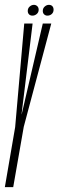

<svg xmlns="http://www.w3.org/2000/svg" viewBox="-23 -772 241 792"><path d="M-3 0H31.5L75 -249L188.5 -675H153.5L66.5 -301H66L111.5 -675H77L39.5 -247.5ZM111 -707.5Q120.5 -707.5 128.5 -714.2Q136.5 -721 136.5 -732Q136.5 -741 130.8 -746.5Q125 -752 117 -752Q107.5 -752 99.5 -745Q91.5 -738 91.5 -727Q91.5 -718 96.8 -712.8Q102 -707.5 111 -707.5ZM172.5 -707.5Q183 -707.5 190.5 -714.2Q198 -721 198 -732Q198 -741 193 -746.5Q188 -752 178.5 -752Q169.5 -752 161.5 -745Q153.5 -738 153.5 -727Q153.5 -718 159 -712.8Q164.5 -707.5 172.5 -707.5Z"/></svg>

Font: Anybody UltraCondensed ExtraLight
Style: Italic
Weight: 250
Width: 1
Italic angle: -10°
Version: Version 1.113;gftools[0.9.25]